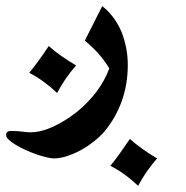

<svg xmlns="http://www.w3.org/2000/svg" viewBox="-93 -325 604 624"><path d="M155.3 40Q194.3 8.3 221.2 -27.8Q248 -64 262.2 -102.5Q249.5 -124.5 230 -147.2Q210.4 -169.9 182.6 -192.9L239.3 -305.2Q260.7 -288.1 276.4 -266.6Q292 -245.1 302.2 -220.7Q312 -195.3 317.1 -168.9Q322.3 -142.6 322.3 -113.3Q322.3 -51.8 303 2.7Q283.7 57.1 247.1 101.6Q232.4 118.7 212.4 134.5Q192.4 150.4 170.2 162.6Q147.9 174.8 125.5 182.1Q103 189.5 84 189.9Q73.2 189.9 57.1 186Q41 182.1 23.7 176Q6.3 169.9 -11 161.9Q-28.3 153.8 -42.2 145.5Q-56.2 137.2 -64.7 128.9Q-73.2 120.6 -73.2 114.3Q-73.2 100.6 -57.6 100.6Q-36.6 100.6 -20.3 102.8Q-3.9 105 5.4 105Q39.1 105 77.1 87.9Q115.2 70.8 155.3 40ZM417.5 189.9Q381.8 230.5 356 278.8Q333 257.3 310.5 241.2Q288.1 225.1 265.6 213.9Q279.8 196.8 295.4 175Q311 153.3 329.1 126.5Q365.7 159.2 417.5 189.9ZM154.3 -112.3Q117.7 -70.8 92.8 -22.9Q48.3 -64.5 2 -88.4Q16.1 -105.5 32 -127.2Q47.9 -148.9 65.4 -175.3Q101.1 -143.6 154.3 -112.3Z"/></svg>

Font: XB Niloofar
Style: Bold
Weight: 700
Designer: Behnam
Foundry: Irmug
Version: Version 7.201 2008